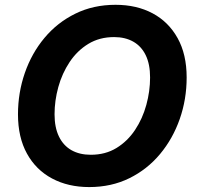

<svg xmlns="http://www.w3.org/2000/svg" viewBox="-20 -757 809 787"><path d="M345.7 9.8Q259.3 9.8 193.4 -25.4Q127.4 -60.5 90.6 -127.2Q53.7 -193.8 53.7 -288.1Q53.7 -377 81.8 -458Q109.9 -539.1 162.4 -601.8Q214.8 -664.6 288.6 -700.9Q362.3 -737.3 453.6 -737.3Q540 -737.3 605.5 -702.4Q670.9 -667.5 708 -600.8Q745.1 -534.2 745.1 -439.5Q745.1 -350.1 716.8 -269.3Q688.5 -188.5 636 -125.5Q583.5 -62.5 510 -26.4Q436.5 9.8 345.7 9.8ZM352.1 -122.6Q412.1 -122.6 457.5 -150.4Q502.9 -178.2 533.7 -224.6Q564.5 -271 579.8 -327.1Q595.2 -383.3 595.2 -439.5Q595.2 -493.7 577.4 -530.5Q559.6 -567.4 526.4 -586.2Q493.2 -605 447.8 -605Q387.7 -605 342 -577.1Q296.4 -549.3 265.4 -502.7Q234.4 -456.1 219 -400.1Q203.6 -344.2 203.6 -288.6Q203.6 -234.4 221.7 -197.3Q239.7 -160.2 272.9 -141.4Q306.2 -122.6 352.1 -122.6Z"/></svg>

Font: Inter 16pt
Style: Bold Italic
Weight: 700
Italic angle: -9.3988°
Version: Version 4.001;git-66647c0bb